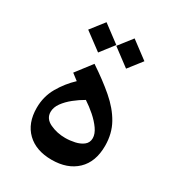

<svg xmlns="http://www.w3.org/2000/svg" viewBox="-146 -671 706 769"><g transform="rotate(30 206.5 -286.5)"><path d="M283.7 -457.5 204.1 -517.1 252.9 -579.6 332.5 -520ZM154.3 -457.5 74.2 -517.1 123 -579.6 202.6 -520ZM207.5 7.8Q135.3 7.8 93.8 -32.2Q52.2 -72.3 52.2 -143.1Q52.2 -195.3 77.1 -238.8Q102.1 -282.2 137.7 -315.4L108.4 -337.9L164.6 -411.1Q225.1 -371.1 270.5 -332Q315.9 -293 340.8 -248.5Q365.7 -204.1 365.7 -147.5Q365.7 -73.2 323 -32.7Q280.3 7.8 207.5 7.8ZM108.4 -156.7Q108.4 -125.5 140.6 -110.4Q172.9 -95.2 210.9 -95.2Q232.4 -95.2 254.9 -100.1Q277.3 -105 292.5 -116.9Q307.6 -128.9 307.6 -149.4Q307.6 -168.9 292.5 -190.7Q277.3 -212.4 254.2 -232.7Q231 -252.9 207 -268.6Q183.6 -255.4 160.9 -237.3Q138.2 -219.2 123.3 -198.7Q108.4 -178.2 108.4 -156.7Z"/></g></svg>

Font: Markazi Text SemiBold
Style: Regular
Weight: 600
Designer: Borna Izadpanah (Arabic designer), Fiona Ross (Arabic design director) and Florian Runge (Latin designer)
Foundry: Borna Izadpanah and Florian Runge
Version: Version 1.001; ttfautohint (v1.8.3)